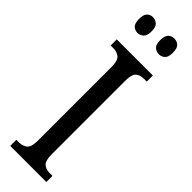

<svg xmlns="http://www.w3.org/2000/svg" viewBox="-307 -910 910 910"><g transform="rotate(45 148.5 -455.0)"><path d="M28 0V-41H47Q70 -41 86.5 -54Q103 -67 103 -110V-602Q103 -647 86.5 -660Q70 -673 47 -673H28V-714H270V-673H251Q226 -673 210.5 -660Q195 -647 195 -602V-111Q195 -68 210.5 -54.5Q226 -41 251 -41H270V0ZM219 -805Q201 -805 188.5 -816.5Q176 -828 176 -857Q176 -887 188.5 -898.5Q201 -910 219 -910Q236 -910 248.5 -898.5Q261 -887 261 -857Q261 -828 248.5 -816.5Q236 -805 219 -805ZM75 -805Q58 -805 46 -816.5Q34 -828 34 -857Q34 -887 46 -898.5Q58 -910 75 -910Q92 -910 105 -898.5Q118 -887 118 -857Q118 -828 105 -816.5Q92 -805 75 -805Z"/></g></svg>

Font: Noto Serif ExtraCondensed
Style: Regular
Weight: 400
Width: 2
Designer: Monotype Design Team
Foundry: Monotype Imaging Inc.
Version: Version 2.015